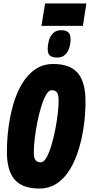

<svg xmlns="http://www.w3.org/2000/svg" viewBox="-20 -1078 518 1107"><path d="M206 9Q107 9 62.5 -45Q18 -99 20 -210Q20 -276 29.5 -346Q39 -416 58 -481Q77 -546 108.5 -597.5Q140 -649 184 -679Q228 -709 287 -709Q386 -709 430 -655Q474 -601 473 -490Q473 -424 463.5 -354Q454 -284 434.5 -219Q415 -154 384 -102.5Q353 -51 309 -21Q265 9 206 9ZM215 -142Q232 -142 247.5 -169Q263 -196 276 -239Q289 -282 298.5 -330.5Q308 -379 313 -423.5Q318 -468 318 -497Q318 -533 308 -545.5Q298 -558 278 -558Q261 -558 245.5 -531Q230 -504 217 -461Q204 -418 194.5 -369Q185 -320 180 -276Q175 -232 175 -202Q175 -167 185 -154.5Q195 -142 215 -142ZM309 -746Q284 -746 269.5 -756.5Q255 -767 255 -796Q255 -820 262 -845Q269 -870 286.5 -887Q304 -904 333 -904Q357 -904 372 -893Q387 -882 387 -852Q387 -827 379.5 -802.5Q372 -778 355 -762Q338 -746 309 -746ZM219 -929 240 -1058H478L458 -929Z"/></svg>

Font: Georama Condensed ExtraBold
Style: Italic
Weight: 800
Width: 3
Italic angle: -9°
Designer: Jean-Baptiste Levee
Foundry: Production Type
Version: Version 1.000